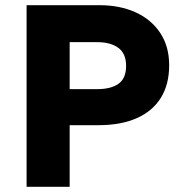

<svg xmlns="http://www.w3.org/2000/svg" viewBox="-20 -720 698 740"><path d="M82.5 0V-700H363Q441.5 -700 502 -672.8Q562.5 -645.5 597.2 -593.5Q632 -541.5 632 -468.5Q632 -394.5 600 -343Q568 -291.5 507 -264.5Q446 -237.5 359 -237.5H248.5V0ZM248.5 -376.5H355Q407.5 -376.5 436.8 -397.2Q466 -418 466 -466Q466 -514 435.8 -535.8Q405.5 -557.5 356 -557.5H248.5Z"/></svg>

Font: Geologica Thin Roman
Style: Bold
Weight: 700
Version: Version 1.010;gftools[0.9.28]